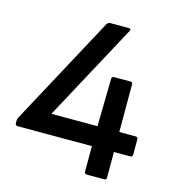

<svg xmlns="http://www.w3.org/2000/svg" viewBox="-100 -740 755 825"><g transform="rotate(15 277.5 -327.5)"><path d="M361 0Q350 0 350 -11V-124H20Q9 -124 9 -135V-146Q9 -155 13 -161L275 -647Q281 -655 289 -655H370Q385 -655 378 -643L146 -213H351L355 -425Q355 -435 366 -435H438Q448 -435 448 -425V-213H521Q531 -213 531 -203V-135Q531 -124 521 -124H448V-11Q448 0 438 0Z"/></g></svg>

Font: Sofia Sans SemiBold
Style: Regular
Weight: 600
Designer: Botio Nikoltchev, Ani Petrova
Foundry: lettersoup
Version: Version 4.101; ttfautohint (v1.8.4.7-5d5b)